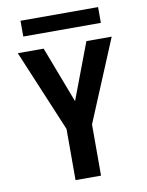

<svg xmlns="http://www.w3.org/2000/svg" viewBox="-96 -962 792 1031"><g transform="rotate(-10 300.0 -447.0)"><path d="M231 -279 44 -725H185L302 -418L418 -725H556L370 -279V0H231ZM88.5 -894H511.5V-808H88.5Z"/></g></svg>

Font: JuliaMono
Style: Bold
Weight: 700
Monospace: yes
Designer: cormullion
Foundry: corm
Version: Version 0.055; ttfautohint (v1.8.4)